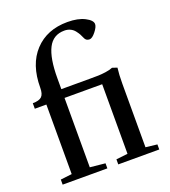

<svg xmlns="http://www.w3.org/2000/svg" viewBox="-133 -824 818 922"><g transform="rotate(-20 276.0 -363.0)"><path d="M28.8 0V-25.9L86.9 -32.7V-388.2H27.8V-416.5Q60.5 -416.5 73.7 -429.2Q86.9 -441.9 86.9 -474.1Q86.9 -592.3 149.4 -659.2Q211.9 -726.1 316.9 -726.1Q370.6 -726.1 404.8 -708.5Q439 -690.9 439 -671.4Q439 -656.7 420.9 -634Q402.8 -611.3 389.2 -611.3Q371.1 -611.3 364.7 -627.9Q359.4 -640.1 355 -648.2Q350.6 -656.2 341.6 -668Q332.5 -679.7 319.1 -686Q305.7 -692.4 289.1 -692.4Q231.4 -692.4 205.6 -641.6Q179.7 -590.8 179.7 -488.8V-433.1H321.8Q353.5 -433.1 369.6 -433.6Q385.7 -434.1 407 -437Q428.2 -439.9 443.4 -446.3L468.3 -438Q463.9 -403.3 463.9 -357.9V-32.7L522.5 -25.9V0H313V-25.9L372.1 -32.7V-388.2H179.7V-33.7L257.3 -25.9V0Z"/></g></svg>

Font: Elstob Medium
Style: Regular
Weight: 500
Designer: Peter S. Baker
Version: Version 1.015